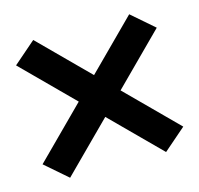

<svg xmlns="http://www.w3.org/2000/svg" viewBox="-77 -655 653 630"><g transform="rotate(-15 250.0 -340.0)"><path d="M87 -106 250 -269 413 -106 489 -172 321 -340 489 -508 413 -574 250 -411 87 -574 11 -508 179 -340 11 -172Z"/></g></svg>

Font: Iosevka SS09
Style: Bold
Weight: 700
Monospace: yes
Designer: Belleve Invis
Foundry: Belleve Invis
Version: Version 5.2.1; ttfautohint (v1.8.3)